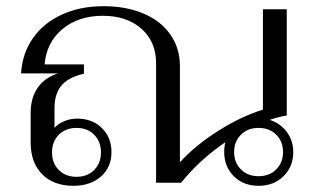

<svg xmlns="http://www.w3.org/2000/svg" viewBox="-20 -590 1024 620"><path d="M927 -99Q927 -52 895.5 -21Q864 10 815 10Q766 10 735 -21Q704 -52 704 -99Q704 -118 708 -131Q623 -73 565 0H484V-386Q484 -455 437 -497Q390 -539 312 -539Q233 -539 181.5 -496Q130 -453 124 -382H251V-352Q202 -341 179 -314.5Q156 -288 156 -241V-177Q167 -190 187 -198.5Q207 -207 229 -207Q278 -207 309 -176.5Q340 -146 340 -99Q340 -50 306 -20Q272 10 217 10Q153 10 116 -27.5Q79 -65 79 -130V-225Q79 -274 101.5 -306.5Q124 -339 167 -353H48Q52 -418 86.5 -467Q121 -516 180 -543Q239 -570 314 -570Q388 -570 444 -546Q500 -522 530.5 -478Q561 -434 561 -376V-66Q610 -120 684 -167Q758 -214 829 -236V-560H906V-217Q880 -213 851 -203Q885 -192 906 -164Q927 -136 927 -99ZM148 -98Q148 -63 170 -41Q192 -19 227 -19Q262 -19 284 -41Q306 -63 306 -98Q306 -133 284 -155Q262 -177 227 -177Q192 -177 170 -155Q148 -133 148 -98ZM894 -99Q894 -133 872 -155Q850 -177 815 -177Q780 -177 758 -155Q736 -133 736 -99Q736 -65 758 -43Q780 -21 815 -21Q850 -21 872 -43Q894 -65 894 -99Z"/></svg>

Font: Fahkwang Light
Style: Regular
Weight: 300
Version: Version 1.000; ttfautohint (v1.6)